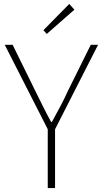

<svg xmlns="http://www.w3.org/2000/svg" viewBox="-20 -953 522 973"><path d="M222 0V-298L4 -726H44L159 -492Q179 -452 198 -413.5Q217 -375 239 -335H243Q265 -375 285.5 -413.5Q306 -452 324 -492L440 -726H477L259 -298V0ZM217 -781 200 -800 331 -933 357 -904Z"/></svg>

Font: Noto Sans SC Thin
Style: Regular
Weight: 100
Designer: Ryoko NISHIZUKA 西塚涼子 (kana, bopomofo & ideographs); Paul D. Hunt (Latin, Greek & Cyrillic); Sandoll Communications 산돌커뮤니
Foundry: Adobe
Version: Version 2.004-H2;hotconv 1.0.118;makeotfexe 2.5.65603